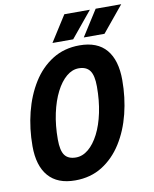

<svg xmlns="http://www.w3.org/2000/svg" viewBox="-99 -987 865 1077"><g transform="rotate(-10 333.5 -448.5)"><path d="M241.8 16Q141.2 16 89.7 -43.4Q38.2 -102.8 38.2 -214.4Q38.2 -314.4 61.3 -406.1Q84.4 -497.8 129.3 -569.9Q174.2 -642 241.2 -684Q308.2 -726 395.6 -726Q497.2 -726 547.9 -666Q598.6 -606 598.6 -493Q598.6 -393 575.8 -301.8Q553 -210.6 507.8 -139Q462.6 -67.4 396.1 -25.7Q329.6 16 241.8 16ZM268 -110Q305.6 -110 338.9 -137.6Q372.2 -165.2 397.9 -215.3Q423.6 -265.4 437.9 -333.4Q452.2 -401.4 452.2 -481.6Q452.2 -545.2 432.1 -572.6Q412 -600 368.8 -600Q331.8 -600 298.7 -572.2Q265.6 -544.4 239.9 -494Q214.2 -443.6 199.4 -375.4Q184.6 -307.2 184.6 -227Q184.6 -163.4 204.4 -136.7Q224.2 -110 268 -110ZM249 -765.4 342.6 -912.6H488.2L367 -765.4ZM427.4 -765.4 521 -912.6H666.6L545.4 -765.4Z"/></g></svg>

Font: Geist Mono
Style: Italic
Weight: 400
Italic angle: -12°
Monospace: yes
Designer: Basement.studio, Andrés Briganti, Mateo Zaragoza
Foundry: Basement.studio, Vercel, Andrés Briganti, Guido Ferreyra, Mateo Zaragoza
Version: Version 1.500